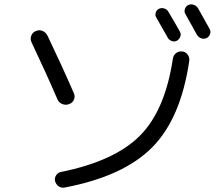

<svg xmlns="http://www.w3.org/2000/svg" viewBox="-20 -845 1040 890"><path d="M235.4 -4.9Q231.4 -18.6 239.7 -31.7Q248 -44.9 262.7 -47.9Q509.8 -97.7 627.4 -214.8Q745.1 -332 781.2 -572.3Q783.2 -587.9 795.4 -598.1Q807.6 -608.4 824.2 -606.4Q839.8 -605.5 849.6 -592.3Q859.4 -579.1 857.4 -563.5Q818.4 -295.9 685.1 -161.6Q551.8 -27.3 279.3 24.4Q264.6 27.3 252 18.6Q239.3 9.8 235.4 -4.9ZM759.8 -792Q801.8 -720.7 814.5 -697.3Q820.3 -686.5 815.4 -674.3Q810.5 -662.1 799.8 -656.2Q789.1 -650.4 776.4 -654.8Q763.7 -659.2 757.8 -669.9Q727.5 -723.6 705.1 -762.7Q698.2 -773.4 701.7 -785.6Q705.1 -797.9 715.8 -803.7Q726.6 -809.6 739.7 -806.2Q752.9 -802.7 759.8 -792ZM851.6 -821.3Q863.3 -827.1 876.5 -823.2Q889.6 -819.3 897.5 -807.6Q916 -775.4 952.1 -710Q958 -699.2 953.6 -687Q949.2 -674.8 938.5 -668.9Q926.8 -663.1 914.1 -667Q901.4 -670.9 893.6 -682.6Q863.3 -736.3 839.8 -779.3Q833 -790 836.9 -802.7Q840.8 -815.4 851.6 -821.3ZM246.1 -384.8Q196.3 -501 126 -649.4Q119.1 -664.1 125 -679.7Q130.9 -695.3 146.5 -701.2Q162.1 -708 177.2 -701.7Q192.4 -695.3 200.2 -679.7Q267.6 -539.1 322.3 -413.1Q329.1 -398.4 322.8 -383.3Q316.4 -368.2 300.3 -362.3Q284.2 -356.4 268.6 -362.8Q252.9 -369.1 246.1 -384.8Z"/></svg>

Font: Rounded Mgen+ 1m regular
Style: Regular
Weight: 400
Designer: [Source Han Sans]
Ryoko NISHIZUKA  (kana & ideographs); Paul D. Hunt (Latin, Greek & Cyrillic); Wenlong ZHANG  (bopomofo
Version: Version 1.059.20150602